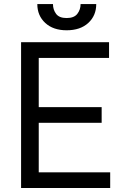

<svg xmlns="http://www.w3.org/2000/svg" viewBox="-20 -938 627 958"><path d="M529.8 -78.1V0H85.2V-727.3H524.1V-649.1H173.3V-403.4H487.2V-325.3H173.3V-78.1ZM382.1 -917.6H460.2Q460.2 -860.1 420.5 -823.5Q380.7 -786.9 312.5 -786.9Q245.4 -786.9 205.8 -823.5Q166.2 -860.1 166.2 -917.6H244.3Q244.3 -889.9 259.8 -869Q275.2 -848 312.5 -848Q349.8 -848 365.9 -869Q382.1 -889.9 382.1 -917.6Z"/></svg>

Font: Interface
Style: Regular
Weight: 400
Designer: Rasmus Andersson
Foundry: rsms
Version: Version 1.8